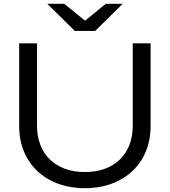

<svg xmlns="http://www.w3.org/2000/svg" viewBox="-20 -978 893 1011"><path d="M175 -750H81V-313C81 -119 221 13 427 13C633 13 773 -119 773 -313V-750H679V-315C679 -167 582 -72 427 -72C272 -72 175 -167 175 -315ZM626 -958H537L428 -869L318 -958H229L374 -815H481Z"/></svg>

Font: Bounded Light
Style: Regular
Weight: 300
Designer: Vlad Churkin
Version: Version 3.0